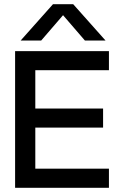

<svg xmlns="http://www.w3.org/2000/svg" viewBox="-20 -893 580 913"><path d="M231.9 -873H328.1L481.9 -700.2H383.8L279.8 -820.8L175.8 -700.2H78.1ZM498 -649.9V-559.1H147.9V-377H470.2V-286.1H147.9V-90.8H498V0H51.8V-649.9Z"/></svg>

Font: Overused Grotesk Medium
Style: Regular
Weight: 500
Version: Version 0.002